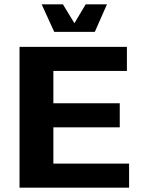

<svg xmlns="http://www.w3.org/2000/svg" viewBox="-20 -865 650 885"><path d="M172 -845H270L323 -758L375 -845H473L417 -718H230ZM70 -649H565V-538H226V-389H532V-278H226V-111H575V0H70Z"/></svg>

Font: Play
Style: Bold
Weight: 700
Designer: Jonas Hecksher (Cyrillic expansion: Cyreal)
Foundry: Jonas Hecksher, Playtype, e-types AS
Version: Version 2.101; ttfautohint (v1.5.65-e2d9)